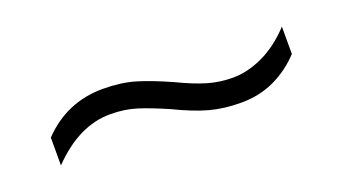

<svg xmlns="http://www.w3.org/2000/svg" viewBox="-27 -528 625 350"><g transform="rotate(-20 285.5 -353.0)"><path d="M276 -331Q244 -345 220.5 -352.5Q197 -360 169 -360Q108 -360 53 -303V-357Q102 -408 172 -408Q207 -408 234 -400Q261 -392 299 -375Q330 -360 353.5 -353Q377 -346 403 -346Q431 -346 461 -360Q491 -374 518 -403V-350Q496 -326 466.5 -312Q437 -298 401 -298Q368 -298 340.5 -305.5Q313 -313 276 -331Z"/></g></svg>

Font: Noto Sans Arabic Light
Style: Regular
Weight: 300
Designer: Monotype Design Team, Nadine Chahine, Nizar Qandah and Khaled Hosny
Foundry: Monotype Imaging Inc.
Version: Version 2.012; ttfautohint (v1.8.4.7-5d5b)